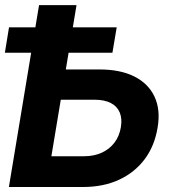

<svg xmlns="http://www.w3.org/2000/svg" viewBox="-20 -748 688 768"><path d="M189.9 -470.2H377.4Q461.4 -470.2 517.6 -441.9Q573.7 -413.6 598.1 -361.3Q622.6 -309.1 610.4 -237.8Q598.6 -164.6 558.8 -111.3Q519 -58.1 456.3 -29.1Q393.6 0 312 0H15.6L136.2 -727.5H286.1L185.5 -123H315.9Q355.5 -123 386.5 -137Q417.5 -150.9 437.5 -177Q457.5 -203.1 463.4 -238.8Q469.2 -272.9 459 -297.9Q448.7 -322.8 423.3 -335.9Q397.9 -349.1 358.4 -349.1H169.9ZM-0.5 -537.1 16.1 -638.7H446.8L429.7 -537.1Z"/></svg>

Font: Inter 24pt
Style: Bold Italic
Weight: 700
Italic angle: -9.3988°
Version: Version 4.001;git-66647c0bb